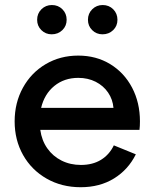

<svg xmlns="http://www.w3.org/2000/svg" viewBox="-20 -742 624 775"><path d="M39.1 -252Q39.1 -327.1 72.5 -387.9Q106 -448.7 164.6 -483.2Q223.1 -517.6 295.9 -517.6Q368.2 -517.6 424.8 -483.2Q481.4 -448.7 513.2 -388.2Q544.9 -327.6 544.9 -252Q544.9 -232.9 543 -217.8H142.6Q148.4 -175.3 170.9 -143.3Q193.4 -111.3 228.5 -93.8Q263.7 -76.2 306.6 -76.2Q354 -76.2 387.7 -96.9Q421.4 -117.7 439.5 -155.3L528.3 -119.1Q497.6 -57.1 440.2 -21.7Q382.8 13.7 305.7 13.7Q229 13.7 168.2 -21Q107.4 -55.7 73.2 -116.2Q39.1 -176.8 39.1 -252ZM438 -306.6Q435.1 -340.8 416.3 -368.4Q397.5 -396 366.2 -411.9Q335 -427.7 295.9 -427.7Q239.3 -427.7 199.2 -395Q159.2 -362.3 146 -306.6ZM129.9 -662.1Q129.9 -687.5 147.2 -704.6Q164.6 -721.7 189.5 -721.7Q214.8 -721.7 231.9 -704.6Q249 -687.5 249 -662.1Q249 -637.2 231.7 -620.4Q214.4 -603.5 188.5 -603.5Q164.1 -603.5 147 -620.4Q129.9 -637.2 129.9 -662.1ZM335 -662.1Q335 -687.5 352.3 -704.6Q369.6 -721.7 394.5 -721.7Q419.9 -721.7 437 -704.6Q454.1 -687.5 454.1 -662.1Q454.1 -637.2 436.8 -620.4Q419.4 -603.5 393.6 -603.5Q369.1 -603.5 352.1 -620.4Q335 -637.2 335 -662.1Z"/></svg>

Font: Wanted Sans Medium
Style: Regular
Weight: 500
Designer: Original Design by Kil Hyung-jin and Kang Hanbin, Wanted Lab, Inc; Hangeul from Source Han Sans by Jang Soo-young and Ka
Foundry: Wanted Lab, Inc.
Version: Version 1.001